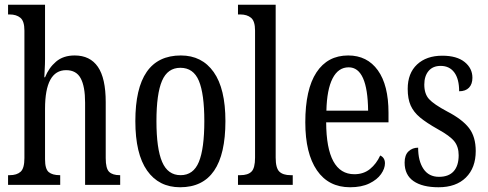

<svg xmlns="http://www.w3.org/2000/svg" viewBox="-20 -780 2058 810"><path d="M14 -41H21Q51 -41 67 -55.5Q83 -70 83 -113V-651Q83 -691 66 -705Q49 -719 21 -719H14V-760H170V-531Q170 -510 168.5 -485Q167 -460 167 -454H170Q186 -494 216.5 -520Q247 -546 295 -546Q360 -546 393 -498Q426 -450 426 -349V-113Q426 -69 440.5 -55Q455 -41 485 -41H487V0H339V-347Q339 -415 320.5 -449.5Q302 -484 259 -484Q170 -484 170 -321V-108Q170 -67 185.5 -54Q201 -41 232 -41H234V0H14Z M551 -269Q551 -546 743 -546Q832 -546 881.5 -476Q931 -406 931 -269Q931 10 740 10Q650 10 600.5 -60.5Q551 -131 551 -269ZM842 -269Q842 -384 819 -439Q796 -494 741 -494Q687 -494 663.5 -439Q640 -384 640 -269Q640 -153 664 -97Q688 -41 742 -41Q796 -41 819 -97Q842 -153 842 -269Z M984 -41H994Q1026 -41 1041 -56Q1056 -71 1056 -115V-651Q1056 -691 1039 -705Q1022 -719 994 -719H984V-760H1143V-115Q1143 -71 1158.5 -56Q1174 -41 1206 -41H1215V0H984Z M1268 -264Q1268 -403 1315 -474.5Q1362 -546 1449 -546Q1529 -546 1574 -483.5Q1619 -421 1619 -304V-264H1356Q1357 -45 1475 -45Q1514 -45 1541 -67Q1568 -89 1584 -124Q1604 -115 1604 -91Q1604 -69 1587.5 -45.5Q1571 -22 1538 -6Q1505 10 1457 10Q1366 10 1317 -61.5Q1268 -133 1268 -264ZM1533 -313Q1531 -496 1451 -496Q1407 -496 1383 -449Q1359 -402 1357 -313Z M1687 -94Q1687 -126 1703.5 -141.5Q1720 -157 1744 -157Q1744 -101 1766.5 -67.5Q1789 -34 1832 -34Q1873 -34 1894 -57.5Q1915 -81 1915 -125Q1915 -161 1896.5 -184Q1878 -207 1827 -235Q1779 -262 1752 -284.5Q1725 -307 1712.5 -335Q1700 -363 1700 -405Q1700 -471 1739.5 -508Q1779 -545 1846 -545Q1907 -545 1940 -518.5Q1973 -492 1973 -452Q1973 -425 1958.5 -410Q1944 -395 1917 -395Q1917 -447 1896.5 -474.5Q1876 -502 1839 -502Q1806 -502 1788 -480.5Q1770 -459 1770 -423Q1770 -384 1790 -362Q1810 -340 1866 -310Q1930 -277 1958.5 -240Q1987 -203 1987 -143Q1987 -72 1945.5 -31Q1904 10 1830 10Q1762 10 1724.5 -16Q1687 -42 1687 -94Z"/></svg>

Font: Noto Serif Cond
Style: Regular
Weight: 400
Width: 3
Designer: Monotype Design Team
Foundry: Monotype Imaging Inc.
Version: Version 1.001